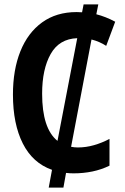

<svg xmlns="http://www.w3.org/2000/svg" viewBox="-20 -780 570 875"><path d="M202 75 217 -6Q129 -37 84 -126Q39 -215 39 -349Q39 -462 73 -546.5Q107 -631 172 -678Q237 -725 329 -725Q342 -725 354 -724L361 -760H428L419 -715Q462 -704 505 -681L464 -571Q433 -591 397 -600L304 -111Q319 -108 335 -108Q372 -108 408.5 -118.5Q445 -129 479 -147V-25Q442 -7 401 1.5Q360 10 315 10Q298 10 281 8L269 75ZM172 -353Q172 -194 242 -138L332 -606Q250 -603 211 -534Q172 -465 172 -353Z"/></svg>

Font: Noto Sans Mono Condensed
Style: Bold
Weight: 700
Width: 3
Designer: Monotype Design Team
Foundry: Monotype Imaging Inc.
Version: Version 2.014